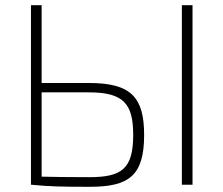

<svg xmlns="http://www.w3.org/2000/svg" viewBox="-20 -710 859 738"><path d="M322 -391H140V-690H99V0C172 7 218 8 325 8C475 8 534 -34 534 -191C534 -336 484 -391 322 -391ZM679 -690V0H720V-690ZM322 -29C242 -29 178 -30 140 -31V-355H322C455 -355 492 -311 492 -191C492 -59 446 -29 322 -29Z"/></svg>

Font: Exo 2 Extra Light
Style: Regular
Weight: 250
Designer: Natanael Gama
Version: Version 1.001;PS 001.001;hotconv 1.0.88;makeotf.lib2.5.64775